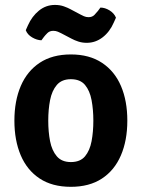

<svg xmlns="http://www.w3.org/2000/svg" viewBox="-20 -726 561 760"><path d="M484 -248.5Q484 -170 458.5 -110.8Q433 -51.5 383.2 -19Q333.5 13.5 260.5 13.5Q186.5 13.5 136.8 -19.5Q87 -52.5 62 -111.5Q37 -170.5 37 -248.5Q37 -326.5 62.2 -385.5Q87.5 -444.5 137.2 -477.5Q187 -510.5 260.5 -510.5Q334 -510.5 384 -477.2Q434 -444 459 -385.2Q484 -326.5 484 -248.5ZM171 -248.5Q171 -204.5 178.2 -167.2Q185.5 -130 205 -107.2Q224.5 -84.5 260.5 -84.5Q297.5 -84.5 316.5 -107.2Q335.5 -130 342.5 -167.2Q349.5 -204.5 349.5 -248.5Q349.5 -292 342.5 -329.5Q335.5 -367 316.5 -389.8Q297.5 -412.5 260.5 -412.5Q224.5 -412.5 205 -389.8Q185.5 -367 178.2 -329.5Q171 -292 171 -248.5ZM323.5 -556.5Q305.5 -556.5 290.2 -561.5Q275 -566.5 263 -573L222 -594.5Q217.5 -597 209 -600.5Q200.5 -604 191 -604Q176.5 -604 167.5 -595Q158.5 -586 154 -580L144 -566.5Q126 -567 107.2 -578Q88.5 -589 82 -606.5L90.5 -625.5Q106.5 -661.5 134.2 -684Q162 -706.5 197.5 -706.5Q217 -706.5 233 -700.8Q249 -695 258 -690L299.5 -668Q303.5 -665.5 312.2 -661.8Q321 -658 330.5 -658Q345 -658 353.8 -667Q362.5 -676 367.5 -682.5L377.5 -696Q395.5 -696 413.8 -684.8Q432 -673.5 439 -656L430.5 -637Q414.5 -600 386.2 -578.2Q358 -556.5 323.5 -556.5Z"/></svg>

Font: Signika Light SemiBold
Style: Regular
Weight: 600
Version: Version 2.003;gftools[0.9.32]